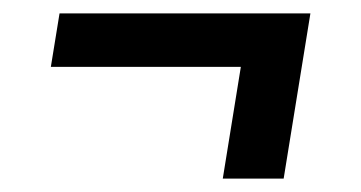

<svg xmlns="http://www.w3.org/2000/svg" viewBox="-20 -400 540 287"><path d="M313 -133 340 -300H56L69 -380H444L404 -133Z"/></svg>

Font: Iosevka SS04 Medium Oblique
Style: Regular
Weight: 500
Italic angle: -9°
Monospace: yes
Designer: Belleve Invis
Foundry: Belleve Invis
Version: Version 19.0.0; ttfautohint (v1.8.4)